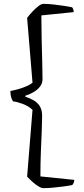

<svg xmlns="http://www.w3.org/2000/svg" viewBox="-20 -815 435 998"><path d="M206 163Q195 163 179.5 153.5Q164 144 148.5 130Q133 116 121 103L149 -244Q128 -264 98 -275Q68 -286 48 -288Q43 -294 38.5 -308Q34 -322 34 -342Q51 -345 73 -351Q95 -357 116 -366Q137 -375 149 -385L121 -722Q133 -738 148.5 -754.5Q164 -771 179.5 -783Q195 -795 206 -795Q229 -795 256 -792Q283 -789 310 -785Q337 -781 355 -777Q358 -774 360.5 -767Q363 -760 363 -752L195 -735Q195 -674 196.5 -611.5Q198 -549 199.5 -494.5Q201 -440 201 -403Q201 -382 188 -365Q175 -348 154 -336Q133 -324 111 -317V-313Q134 -305 154 -294Q174 -283 186.5 -263.5Q199 -244 199 -212Q199 -182 197 -134.5Q195 -87 192.5 -27Q190 33 190 102L366 120Q366 129 362.5 136.5Q359 144 355 147Q335 151 308 154.5Q281 158 254.5 160.5Q228 163 206 163Z"/></svg>

Font: Texturina Medium 12pt ExtraLight
Style: Regular
Weight: 250
Version: Version 1.002